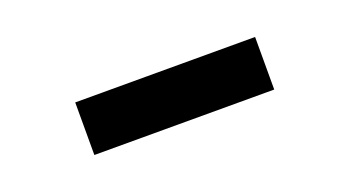

<svg xmlns="http://www.w3.org/2000/svg" viewBox="-26 -873 592 326"><g transform="rotate(-20 270.5 -710.5)"><path d="M108 -662.5V-757.5H433V-662.5Z"/></g></svg>

Font: Encode Sans Condensed
Style: Bold
Weight: 700
Width: 3
Designer: Multiple Designers
Foundry: Impallari Type
Version: Version 2.000